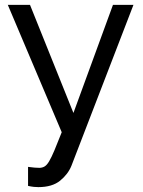

<svg xmlns="http://www.w3.org/2000/svg" viewBox="-20 -542 585 787"><path d="M95 142Q108 144 121 145Q134 146 141 146Q153 146 162.5 140.5Q172 135 181.5 119Q191 103 203 74.5Q215 46 233 0L12 -522H103L281 -79L443 -522H527L273 137Q259 172 226.5 198.5Q194 225 137 225Q128 225 118.5 224Q109 223 95 220Z"/></svg>

Font: Boldmen Medium
Style: Regular
Weight: 400
Designer: Matt McInerney, Pablo Impallari, Rodrigo Fuenzalida
Foundry: LIVING CONCEPT
Version: Version 1.000